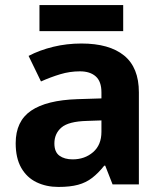

<svg xmlns="http://www.w3.org/2000/svg" viewBox="-20 -729 644 759"><path d="M302 -557Q412 -557 470.5 -509.5Q529 -462 529 -364V0H425L396 -74H392Q369 -45 344.5 -26Q320 -7 288.5 1.5Q257 10 211 10Q163 10 124.5 -8.5Q86 -27 64 -65.5Q42 -104 42 -163Q42 -250 103 -291.5Q164 -333 286 -337L381 -340V-364Q381 -407 358.5 -427Q336 -447 296 -447Q256 -447 218 -435.5Q180 -424 142 -407L93 -508Q137 -531 190.5 -544Q244 -557 302 -557ZM323 -251Q251 -249 223 -225Q195 -201 195 -162Q195 -128 215 -113.5Q235 -99 267 -99Q315 -99 348 -127.5Q381 -156 381 -208V-253ZM467 -709V-606H136V-709Z"/></svg>

Font: Noto Sans Tamil
Style: Regular
Weight: 400
Designer: Jelle Bosma - Monotype Design Team
Foundry: Monotype Imaging Inc.
Version: Version 2.003